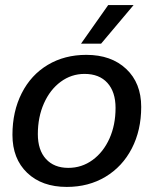

<svg xmlns="http://www.w3.org/2000/svg" viewBox="-20 -726 604 756"><path d="M29 -195Q29 -287 65.5 -359Q102 -431 168 -470.5Q234 -510 320 -510Q418 -510 477 -454.5Q536 -399 536 -305Q536 -213 499 -141.5Q462 -70 395.5 -30Q329 10 243 10Q145 10 87 -45.5Q29 -101 29 -195ZM435 -301Q435 -364 403 -399.5Q371 -435 313 -435Q261 -435 219 -404Q177 -373 153 -319Q129 -265 129 -198Q129 -135 161 -100Q193 -65 249 -65Q302 -65 344.5 -96Q387 -127 411 -180.5Q435 -234 435 -301ZM406 -706H506L378 -554H299Z"/></svg>

Font: Sarabun Medium
Style: Italic
Weight: 500
Italic angle: -10°
Designer: Suppakit Chalermlarp | Katatrad Co.,Ltd.
Foundry: Cadson Demak Co.,Ltd.
Version: Version 1.000; ttfautohint (v1.6)